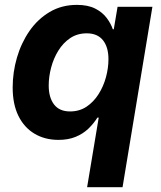

<svg xmlns="http://www.w3.org/2000/svg" viewBox="-20 -567 663 791"><path d="M484.9 204.1H338.9L386.7 -82.5H381.3Q365.7 -57.6 343.8 -36.6Q321.8 -15.6 291.5 -3.2Q261.2 9.3 221.2 9.3Q165 9.3 122.3 -16.1Q79.6 -41.5 55.9 -89.6Q32.2 -137.7 32.2 -206.5Q32.2 -269 49.8 -329.6Q67.4 -390.1 101.3 -439.2Q135.3 -488.3 184.6 -517.6Q233.9 -546.9 296.9 -546.9Q342.3 -546.9 372.1 -531.7Q401.9 -516.6 419.4 -493.2Q437 -469.7 444.8 -446.3H448.7L464.4 -539.1H607.9ZM268.6 -107.9Q307.1 -107.9 336.4 -127.4Q365.7 -147 386 -179Q406.2 -210.9 416.5 -248.8Q426.8 -286.6 426.8 -323.2Q426.8 -373 404.1 -401.4Q381.3 -429.7 337.4 -429.7Q298.8 -429.7 269.5 -410.2Q240.2 -390.6 220.5 -358.6Q200.7 -326.7 190.7 -288.8Q180.7 -251 180.7 -214.4Q180.7 -165.5 202.6 -136.7Q224.6 -107.9 268.6 -107.9Z"/></svg>

Font: Inter 18pt
Style: Bold Italic
Weight: 700
Italic angle: -9.3988°
Designer: Rasmus Andersson
Foundry: rsms
Version: Version 4.001;git-66647c0bb